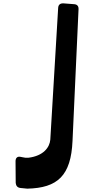

<svg xmlns="http://www.w3.org/2000/svg" viewBox="-20 -918 563 1149"><path d="M143 211C325 207 405 133 414 -75L450 -863C451 -882 441 -892 423 -893L358 -898C339 -898 329 -889 328 -870L281 -82C277 -36 240 15 150 26C136 27 128 26 115 23L105 21C85 16 73 26 73 47L74 177C76 194 84 205 103 207Z"/></svg>

Font: OpenDyslexic3
Style: Regular
Weight: 400
Designer: Abelardo Gonzalez
Version: Version 3.001;PS 003.001;hotconv 1.0.88;makeotf.lib2.5.64775